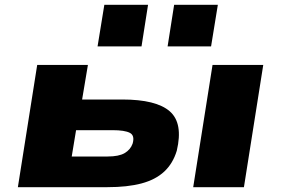

<svg xmlns="http://www.w3.org/2000/svg" viewBox="-20 -775 1164 795"><path d="M54 0 134 -506H344L320 -363H486Q627 -363 683 -314Q739 -265 712 -151Q696 -98 660 -64.5Q624 -31 566 -15.5Q508 0 425 0ZM277 -127H426Q472 -127 496 -141Q520 -155 529 -180Q539 -214 517.5 -225Q496 -236 446 -236H295ZM780 0 860 -506H1070L990 0ZM674 -583 701 -755H882L854 -583ZM384 -583 412 -755H593L566 -583Z"/></svg>

Font: Nunito Sans 7pt Expanded Black
Style: Italic
Weight: 900
Width: 7
Italic angle: -9°
Designer: Vernon Adams
Foundry: Vernon Adams
Version: Version 3.101;gftools[0.9.27]